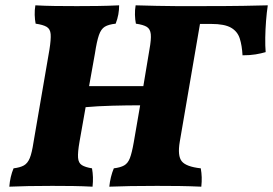

<svg xmlns="http://www.w3.org/2000/svg" viewBox="-20 -699 1027 722"><path d="M15 3Q18 -35 31 -66Q56 -69 70 -77Q84 -85 92 -104.5Q100 -124 106 -164L166 -513Q172 -551 170.5 -570.5Q169 -590 155.5 -598Q142 -606 114 -610Q111 -625 110.5 -643Q110 -661 113 -679Q148 -677 186.5 -676.5Q225 -676 269 -676Q306 -676 346.5 -676.5Q387 -677 428 -679Q428 -662 425 -645Q422 -628 415 -610Q388 -607 374 -598.5Q360 -590 352 -567Q344 -544 337 -498L315 -375H519L542 -513Q549 -551 547 -570.5Q545 -590 532 -598Q519 -606 491 -610Q488 -625 487.5 -643Q487 -661 490 -679Q534 -678 569.5 -677Q605 -676 643 -676Q681 -676 735 -676Q837 -676 894 -677Q951 -678 987 -679Q983 -653 980.5 -621Q978 -589 977.5 -557.5Q977 -526 979 -503Q962 -498 941 -494.5Q920 -491 892 -491Q890 -528 881.5 -554.5Q873 -581 848.5 -595Q824 -609 774 -609H732L656 -166Q647 -113 663.5 -92.5Q680 -72 735 -66Q738 -49 738.5 -32.5Q739 -16 737 3Q692 1 654.5 0.5Q617 0 570 0Q462 0 391 3Q395 -35 408 -66Q433 -69 447 -77Q461 -85 468.5 -104.5Q476 -124 483 -164L507 -303Q458 -303 402 -301.5Q346 -300 302 -296L279 -166Q272 -126 273.5 -106Q275 -86 288 -78Q301 -70 326 -66Q329 -49 329.5 -32.5Q330 -16 328 3Q289 1 254.5 0.5Q220 0 176 0Q79 0 15 3Z"/></svg>

Font: Vollkorn ExtraBold
Style: Italic
Weight: 800
Italic angle: -11°
Designer: Friedrich Althausen
Foundry: Friedrich Althausen
Version: Version 5.000; ttfautohint (v1.8.3)